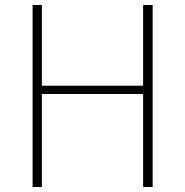

<svg xmlns="http://www.w3.org/2000/svg" viewBox="-20 -746 738 766"><path d="M110 0V-726H147V-404H551V-726H589V0H551V-371H147V0Z"/></svg>

Font: Source Han Sans SC ExtraLight
Style: Regular
Weight: 250
Designer: Ryoko NISHIZUKA 西塚涼子 (kana, bopomofo & ideographs); Paul D. Hunt (Latin, Greek & Cyrillic); Sandoll Communications 산돌커뮤니
Foundry: Adobe
Version: Version 2.004;hotconv 1.0.118;makeotfexe 2.5.65603